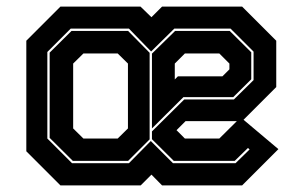

<svg xmlns="http://www.w3.org/2000/svg" viewBox="-20 -560 923 580"><path d="M162.5 0 59.5 -103V-437L162.5 -540H404.5L437.5 -508L469.5 -540H711.5L814.5 -437V-297L711.5 -194H540.5L508 -161.5V-172L538.5 -141.5H642.5L707 -205.5L821 -109.5L711.5 0H469.5L437.5 -32.5L405 0ZM200 -74 130 -143.5V-401L196 -466.5H367L432 -400.5V-139L367 -74ZM232 -141.5H335.5L366.5 -172V-368L335.5 -398.5H232L201 -368V-172ZM197.5 -67H369.5L435.5 -134L502.5 -67H691.5L734 -108.5L729 -113L689 -74H505L439 -139.5V-163L536.5 -259.5H686.5L746 -318V-404L676.5 -473.5H506.5L436.5 -404.5L369.5 -473.5H193.5L123 -403V-141.5ZM439 -172V-398L509 -466.5H674L739 -402V-320.5L684.5 -266.5H534ZM508 -320 517.5 -329.5H652L673 -350.5V-368L642.5 -398.5H538.5L508 -368Z"/></svg>

Font: Tourney ExtraBold
Style: Regular
Weight: 800
Designer: Tyler Finck
Foundry: Etcetera Type Co
Version: Version 1.015